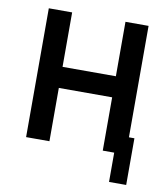

<svg xmlns="http://www.w3.org/2000/svg" viewBox="-78 -616 706 807"><g transform="rotate(10 275.5 -212.5)"><path d="M491.2 -549.8V0H392.6V-227.5H165V0H65.4V-549.8H165V-317.4H392.6V-549.8ZM441.4 -74.2H514.6V125H441.4Z"/></g></svg>

Font: RobotoJAA
Style: Medium
Weight: 500
Version: Version 2.05; 2016-11-05